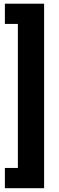

<svg xmlns="http://www.w3.org/2000/svg" viewBox="-20 -847 318 1033"><path d="M6.3 -827.1H217.3V165.5H6.3V56.6H76.2V-718.3H6.3Z"/></svg>

Font: Shabnam FD
Style: Bold-FD
Weight: 700
Foundry: DejaVu fonts team - Redesigned by Saber Rastikerdar - Based on Vazir font
Version: Version 5.0.1